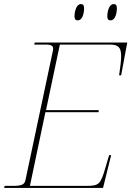

<svg xmlns="http://www.w3.org/2000/svg" viewBox="-27 -923 645 943"><path d="M516 -823C538 -823 547 -855 547 -883C547 -898 541 -903 531 -903C509 -903 500 -867 500 -842C500 -827 507 -823 516 -823ZM355 -823C377 -823 386 -855 386 -883C386 -898 380 -903 370 -903C348 -903 339 -867 339 -842C339 -827 346 -823 355 -823ZM-7 0H479L519 -161H509L491 -100C467 -18 460 -10 397 -10H120L196 -372H457L458 -382H199L267 -704H514C554 -704 568 -690 568 -647C568 -625 564 -594 558 -553H568L598 -714H144L141 -704H200C225 -704 234 -697 234 -684C234 -681 234 -678 233 -675L99 -43C95 -22 89 -10 39 -10H-4Z"/></svg>

Font: Noto Serif Display Thin
Style: Italic
Weight: 100
Italic angle: -12°
Designer: Monotype Design Team
Foundry: Monotype Imaging Inc.
Version: Version 2.009